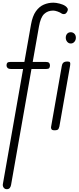

<svg xmlns="http://www.w3.org/2000/svg" viewBox="-50 -948 575 1397"><path d="M-1 428.5Q-11.5 428.5 -18.2 422.8Q-25 417 -27.8 409Q-30.5 401 -29.5 393.5L118 -446H32Q13 -446 5.2 -453.5Q-2.5 -461 -2.5 -472.5Q-2.5 -484.5 3.2 -491Q9 -497.5 27.5 -497.5H127.5L175.5 -769Q186.5 -831.5 211.2 -866Q236 -900.5 269 -914.5Q302 -928.5 338 -928.5Q357.5 -928.5 384 -921.8Q410.5 -915 426.5 -903.5Q434.5 -898 440.8 -888.2Q447 -878.5 439 -863.5Q430.5 -847 418.5 -845.8Q406.5 -844.5 400.5 -848.5Q387 -858 368.5 -864.5Q350 -871 337 -871Q297.5 -871 271.2 -846.2Q245 -821.5 233.5 -755L188 -497.5H281.5Q300.5 -497.5 307 -490.8Q313.5 -484 313.5 -472.5Q313.5 -460 308.5 -453Q303.5 -446 286 -446H179L30.5 397.5Q28.5 409.5 21.5 419Q14.5 428.5 -1 428.5ZM347 0Q328.5 0 324.2 -8.5Q320 -17 321.5 -24L399.5 -467Q401.5 -479 406.2 -486.5Q411 -494 419.5 -497.2Q428 -500.5 441.5 -500.5Q456 -500.5 459.5 -493.8Q463 -487 460 -470L382 -27Q381 -21.5 376 -10.8Q371 0 347 0ZM465 -631.5Q449.5 -631.5 439 -644Q428.5 -656.5 428.5 -673.5Q428.5 -690.5 438.2 -702Q448 -713.5 465 -713.5Q480 -713.5 491 -702.8Q502 -692 502 -673.5Q502 -656.5 491.5 -644Q481 -631.5 465 -631.5Z"/></svg>

Font: Edu AU VIC WA NT Hand
Style: Regular
Weight: 400
Designer: Tina and Corey Anderson, Eben Sorkin, Mirko Velimirovic
Foundry: Google for Education
Version: Version 1.001